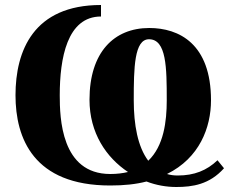

<svg xmlns="http://www.w3.org/2000/svg" viewBox="-20 -727 930 768"><path d="M42 -346C42 -174 114 15 421 15C476 15 524 10 566 -1C605 14 646 21 685 21C750 21 818 11 876 -54L850 -86C807 -45 757 -25 691 -25C675 -25 661 -27 648 -31C778 -95 824 -217 824 -326C824 -552 696 -615 577 -615C436 -615 338 -518 338 -328C338 -195 405 -97 492 -39C471 -34 448 -31 421 -31C224 -31 219 -256 219 -346C219 -493 248 -661 384 -661V-707C114 -707 42 -524 42 -346ZM515 -326C515 -456 517 -570 576 -570C646 -570 647 -456 647 -326C647 -241 635 -143 573 -84C531 -140 515 -228 515 -326Z"/></svg>

Font: Heuristica
Style: Bold
Weight: 700
Version: Version 1.0.1